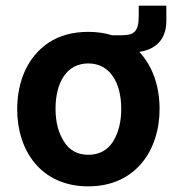

<svg xmlns="http://www.w3.org/2000/svg" viewBox="-20 -653 650 681"><path d="M570 -633H472V-595C472 -538 453 -528 410 -528H377C352 -536 324 -540 293 -540C238 -540 191 -527 153 -502C77 -451 41 -364 41 -265C41 -118 126 8 293 8C461 8 546 -120 546 -267C546 -346 522 -418 474 -469C529 -477 570 -510 570 -579ZM293 -104C255 -104 226 -120 207 -151C187 -182 177 -220 177 -267C177 -360 216 -428 293 -428C370 -428 410 -360 410 -267C410 -220 400 -182 381 -151C361 -120 332 -104 293 -104Z"/></svg>

Font: Be Vietnam
Style: Bold
Weight: 700
Designer: Gabriel Lam
Foundry: TypeRant
Version: Version 4.000